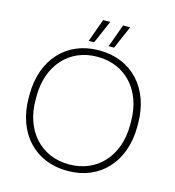

<svg xmlns="http://www.w3.org/2000/svg" viewBox="-126 -985 998 1097"><g transform="rotate(15 372.5 -436.5)"><path d="M331 -743 390 -879H348L299 -743ZM449 -743 508 -879H466L417 -743ZM52 -341C52 -131 182 6 371 6H376C563 6 694 -131 694 -341V-359C694 -569 563 -706 375 -706H370C182 -706 52 -569 52 -359ZM93 -339V-361C93 -543 206 -668 370 -668H374C539 -668 652 -543 652 -361V-339C652 -157 539 -32 373 -32H371C206 -32 93 -157 93 -339Z"/></g></svg>

Font: Fixel Text ExtraLight
Style: Regular
Weight: 200
Width: 4
Designer: AlfaBravo + MacPaw
Foundry: Kyrylo Tkachov, Marchela Mozhyna, Serhii Makarenko, Maria Weinstein, Zakhar Kryvoshyya
Version: Version 1.211